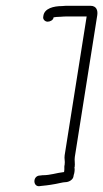

<svg xmlns="http://www.w3.org/2000/svg" viewBox="-20 -560 357 664"><path d="M164.9 -498 165.2 -500C172.4 -501 177.5 -502 189.5 -502C198.7 -503 205.7 -503 210.7 -503H279.7L203.6 -23C201.7 -11 205.5 -3 203.6 9C201.3 17 203.4 23 202.2 30L201.5 35C174 38 155.7 46 126.7 46L118.6 47C93.6 47 92.7 84 114.7 84L122.9 83L141.2 81L155.5 79C160.6 78 166.8 77 173 76C180.1 75 197.9 70 205.9 70C218.9 70 232.3 61 233.9 51C234.6 47 235.2 43 236.8 39C237.6 34 238.4 29 238.2 24C237.7 21 236.8 20 238.3 17C240 6 237 -6 238.7 -17L316.3 -507C318.8 -523 314.5 -540 292.5 -540H216.5C210.5 -540 203.5 -540 194.4 -539C165.4 -539 134.1 -531 130.1 -506L129.4 -501C128.1 -493 135.8 -485 144.8 -485C153.8 -485 163.8 -491 164.9 -498Z"/></svg>

Font: CiSf OpenHand
Style: SquObl
Weight: 400
Foundry: Cannot Into Space Fonts
Version: Version 0.7892